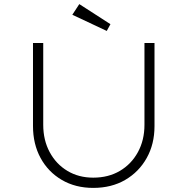

<svg xmlns="http://www.w3.org/2000/svg" viewBox="-20 -910 915 937"><path d="M435 7Q348 7 281.5 -32Q215 -71 178 -139Q141 -207 141 -295V-700H191V-301Q191 -226 222.5 -167.5Q254 -109 309 -76Q364 -43 435 -43Q509 -43 565 -76Q621 -109 653 -167.5Q685 -226 685 -301V-700H734V-294Q734 -207 696 -139Q658 -71 591 -32Q524 7 435 7ZM501 -759 333 -838 367 -890 519 -792Z"/></svg>

Font: Lexend Exa ExtraLight
Style: Regular
Weight: 250
Designer: Bonnie Shaver-Troup, Thomas Jockin
Foundry: Lexend
Version: Version 1.007